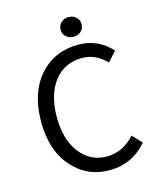

<svg xmlns="http://www.w3.org/2000/svg" viewBox="-122 -909 844 1009"><g transform="rotate(-15 300.0 -404.5)"><path d="M387.7 -805.7Q404.3 -791 404.3 -767.6Q404.3 -744.1 387.7 -729Q371.1 -713.9 347.2 -713.9Q323.2 -713.9 306.6 -729Q290 -744.1 290 -767.6Q290 -791 306.6 -806.2Q323.2 -821.3 347.2 -821.3Q371.1 -821.3 387.7 -805.7ZM349.6 12.2Q227.1 12.7 146.5 -79.1Q65.9 -170.9 65.9 -327.1Q65.9 -483.4 147.5 -576.2Q229 -668 358.9 -668Q465.8 -668 538.1 -587.9L491.2 -535.2Q434.1 -595.2 358.9 -595.2Q263.7 -594.7 208 -523.4Q152.3 -452.1 151.9 -329.1Q151.9 -206.1 208 -133.8Q264.2 -61.5 352.5 -61Q440.9 -61 505.9 -133.8L554.2 -83Q472.2 12.2 349.6 12.2Z"/></g></svg>

Font: SourceCodePro-Regular
Style: Regular
Weight: 400
Monospace: yes
Designer: Paul D. Hunt
Foundry: Adobe Systems Incorporated
Version: Version 1.009;PS 1.000;hotconv 1.0.70;makeotf.lib2.5.5900